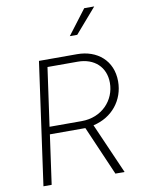

<svg xmlns="http://www.w3.org/2000/svg" viewBox="-106 -1080 850 1151"><g transform="rotate(-10 319.0 -504.5)"><path d="M63 0H113L155 -300H371L501 0H557L422 -308C539 -334 613 -429 613 -542C613 -669 521 -745 399 -745H167ZM161 -345 211 -700H395C496 -700 563 -638 563 -542C563 -436 480 -345 357 -345ZM375 -859H420L550 -1009H489Z"/></g></svg>

Font: Mluvka ExtraLight
Style: Italic
Weight: 200
Italic angle: -8°
Designer: Modified by Jiří Krblich, Original typeface by Gumpita Rahayu
Foundry: Gumpita Rahayu & Jiří Krblich
Version: Version 2.000;Glyphs 3.1.1 (3134)